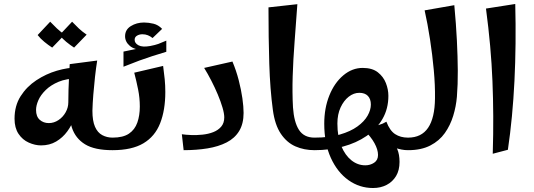

<svg xmlns="http://www.w3.org/2000/svg" viewBox="-20 -754 2679 964"><path d="M186 -24Q156 -24 124.5 -38Q93 -52 73 -82Q53 -112 53 -158Q53 -223 83.5 -271Q114 -319 162.5 -351Q211 -383 265.5 -399Q320 -415 368 -415L370 -360Q314 -360 274.5 -343.5Q235 -327 209.5 -302Q184 -277 172.5 -250.5Q161 -224 161 -202Q161 -169 179.5 -152.5Q198 -136 225 -136Q251 -136 273.5 -151Q296 -166 309.5 -190Q323 -214 323 -240L369 -232Q366 -198 353.5 -162Q341 -126 318 -94.5Q295 -63 262 -43.5Q229 -24 186 -24ZM545 0Q455 0 407 -29.5Q359 -59 341 -113Q323 -167 323 -240Q323 -274 324 -304Q325 -334 326.5 -364.5Q328 -395 330 -432L468 -450Q462 -413 457 -368Q452 -323 448.5 -279Q445 -235 444 -198Q444 -147 457 -117.5Q470 -88 493.5 -75.5Q517 -63 545 -63L565 -31ZM242 -515Q222 -528 202.5 -544Q183 -560 169 -578L232 -645Q249 -627 266 -611Q283 -595 305 -580ZM352 -515Q332 -528 312.5 -544Q293 -560 279 -578L342 -645Q359 -627 376 -611Q393 -595 415 -580Z M545 0V-63Q598 -63 627.5 -83Q657 -103 669.5 -138.5Q682 -174 682 -219Q682 -262 673.5 -304.5Q665 -347 654 -389L799 -423Q804 -387 807 -356Q810 -325 810 -292Q810 -201 784 -135Q758 -69 700 -34.5Q642 0 545 0ZM722 -497 704 -503Q656 -503 632 -523.5Q608 -544 608 -572Q608 -605 637 -623Q666 -641 703 -641Q726 -641 750.5 -635Q775 -629 794 -609L746 -563Q735 -572 722.5 -577Q710 -582 695 -582Q680 -582 668 -575Q656 -568 656 -554Q656 -537 675.5 -526.5Q695 -516 734 -523Q760 -528 775 -533.5Q790 -539 815 -550V-499ZM600 -419V-495Q643 -504 677 -511Q711 -518 744 -524Q777 -530 815 -536V-494Q775 -482 744 -472Q713 -462 680 -450Q647 -438 600 -419Z M902 0 893 -80Q913 -77 940.5 -76Q968 -75 997 -78Q1026 -81 1050.5 -90.5Q1075 -100 1090.5 -118Q1106 -136 1106 -165Q1106 -184 1097 -214.5Q1088 -245 1073.5 -279.5Q1059 -314 1041 -349Q1023 -384 1005 -413L1147 -445Q1166 -400 1178.5 -351.5Q1191 -303 1197 -260.5Q1203 -218 1203 -187Q1203 -133 1181 -96.5Q1159 -60 1118 -39Q1077 -18 1022 -9Q967 0 902 0Z M1559 0Q1507 0 1463.5 -19Q1420 -38 1390 -82.5Q1360 -127 1350 -202Q1336 -305 1332 -434Q1328 -563 1328 -717L1473 -733Q1466 -634 1459 -543.5Q1452 -453 1449.5 -371Q1447 -289 1451 -215Q1456 -141 1481 -102Q1506 -63 1559 -63L1579 -31Z M1853 190Q1785 190 1729.5 150.5Q1674 111 1641 38.5Q1608 -34 1608 -133Q1608 -211 1633.5 -274.5Q1659 -338 1703.5 -375.5Q1748 -413 1801 -413Q1849 -413 1877 -391Q1905 -369 1917.5 -337Q1930 -305 1930 -273Q1930 -208 1900.5 -157Q1871 -106 1820 -71Q1769 -36 1702 -18Q1635 0 1559 0V-63Q1633 -63 1686.5 -78.5Q1740 -94 1774.5 -119Q1809 -144 1825.5 -173Q1842 -202 1842 -229Q1842 -257 1827 -272.5Q1812 -288 1784 -288Q1756 -288 1731 -268.5Q1706 -249 1690 -214.5Q1674 -180 1674 -134Q1674 -67 1693.5 -20.5Q1713 26 1744.5 51Q1776 76 1814 76Q1839 76 1858.5 63Q1878 50 1878 24Q1878 -3 1860 -35.5Q1842 -68 1808 -101L1918 -139L1926 -84Q1935 -71 1949 -51.5Q1963 -32 1974.5 -5.5Q1986 21 1986 59Q1986 101 1968.5 130Q1951 159 1921 174.5Q1891 190 1853 190ZM2028 0Q1996 0 1961 -13Q1926 -26 1901.5 -52Q1877 -78 1874 -119L1920 -143Q1937 -98 1964 -80.5Q1991 -63 2028 -63L2049 -31Z M2029 0V-63Q2096 -63 2129.5 -112.5Q2163 -162 2164 -260Q2165 -325 2158 -402Q2151 -479 2139 -557Q2127 -635 2112 -702L2261 -728Q2270 -632 2274 -550.5Q2278 -469 2278.5 -399.5Q2279 -330 2274 -268Q2270 -220 2255.5 -172.5Q2241 -125 2213.5 -86Q2186 -47 2140.5 -23.5Q2095 0 2029 0Z M2454 18Q2457 -81 2456.5 -170.5Q2456 -260 2452.5 -347Q2449 -434 2441 -523.5Q2433 -613 2420 -711L2567 -734Q2572 -531 2563 -348Q2554 -165 2530 -2Z"/></svg>

Font: Marhey Light
Style: Regular
Weight: 400
Version: Version 1.000